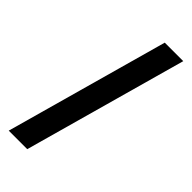

<svg xmlns="http://www.w3.org/2000/svg" viewBox="-282 -831 998 998"><g transform="rotate(45 217.0 -332.5)"><path d="M24 116 274 -781H410L160 116Z"/></g></svg>

Font: DM Sans 10pt ExtraBold
Style: Regular
Weight: 800
Version: Version 4.004;gftools[0.9.30]